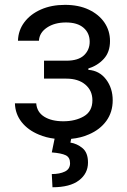

<svg xmlns="http://www.w3.org/2000/svg" viewBox="-20 -573 534 806"><path d="M200.3 213.1 197.4 157.7Q230.5 157.7 252.3 147.2Q274.1 136.7 274.1 112.2Q274.1 87.7 256 78.8Q237.9 70 197.4 66.8L209.2 9.2Q173.7 5 143.5 -7.8Q97.7 -26.6 70.8 -60.5Q44 -94.5 42.6 -139.2H132.1Q134.9 -102.3 165.7 -83.1Q196.4 -63.9 245.7 -63.9Q296.2 -63.9 332 -84.7Q367.9 -105.5 367.9 -152Q367.9 -192.8 338.2 -217.9Q308.6 -242.9 258.5 -242.9H164.8V-318.2H258.5Q308.6 -318.2 332.6 -340.9Q356.5 -363.6 356.5 -397.7Q356.5 -434.3 330.6 -456.5Q304.7 -478.7 257.1 -478.7Q209.2 -478.7 177.2 -457.2Q145.2 -435.7 143.5 -402H55.4Q56.8 -446 82.4 -479.9Q108 -513.8 152 -533.2Q196 -552.6 252.8 -552.6Q310.4 -552.6 352.8 -532.5Q395.2 -512.4 418.5 -478.2Q441.8 -443.9 441.8 -400.6Q441.8 -354.4 415.8 -326Q389.9 -297.6 350.9 -285.5V-279.8Q397 -276.6 425.1 -239.9Q453.1 -203.1 453.1 -152Q453.1 -102.3 426.5 -65.5Q399.9 -28.8 353.3 -8.9Q319.6 6 278.8 9.9L275.6 25.6Q303.3 29.8 326.3 48.8Q349.4 67.8 349.4 109.4Q349.4 155.2 311.6 184.1Q273.8 213.1 200.3 213.1Z"/></svg>

Font: Linik Sans
Style: Regular
Weight: 400
Designer: Rasmus Andersson (font), Marc Monis (original base), Kil Hyung-jin (Pretendard portions), Cristiano Sobral (main changes
Foundry: rsms
Version: Version 3.018;May 31, 2022;FontCreator 14.0.0.2814 64-bit; t